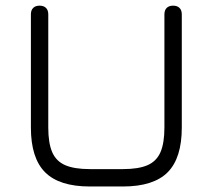

<svg xmlns="http://www.w3.org/2000/svg" viewBox="-20 -676 771 696"><path d="M305.5 0Q195 0 143.5 -51.5Q92 -103 92 -213.5V-624Q92 -639 100.2 -647.2Q108.5 -655.5 123.5 -655.5Q138.5 -655.5 146.8 -647.2Q155 -639 155 -624V-213.5Q155 -157.5 169.2 -124.5Q183.5 -91.5 216.5 -77.2Q249.5 -63 305.5 -63H425.5Q482 -63 514.8 -77.2Q547.5 -91.5 561.8 -124.5Q576 -157.5 576 -213.5V-624Q576 -639 584.2 -647.2Q592.5 -655.5 607.5 -655.5Q622.5 -655.5 630.8 -647.2Q639 -639 639 -624V-213.5Q639 -103 587.8 -51.5Q536.5 0 425.5 0Z"/></svg>

Font: Jura Light Medium
Style: Regular
Weight: 500
Version: Version 5.106